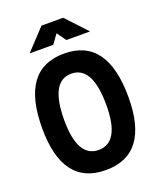

<svg xmlns="http://www.w3.org/2000/svg" viewBox="-163 -996 912 1105"><g transform="rotate(-20 293.0 -444.0)"><path d="M293 9.8Q28.8 9.8 28.8 -341.8Q28.8 -703.1 293 -703.1Q557.1 -703.1 557.1 -341.8Q557.1 9.8 293 9.8ZM293 -113.3Q421.9 -113.3 421.9 -341.8Q421.9 -580.1 293 -580.1Q164.1 -580.1 164.1 -341.8Q164.1 -113.3 293 -113.3ZM108.4 -771.5 227.1 -898.4H359.9L478.5 -771.5H333.5L293.5 -827.6L253.4 -771.5Z"/></g></svg>

Font: Cascadia Code NF
Style: Bold
Weight: 700
Monospace: yes
Designer: Aaron Bell
Foundry: Saja Typeworks
Version: Version 2404.023; ttfautohint (v1.8.4)